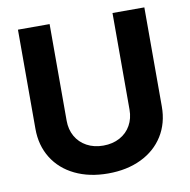

<svg xmlns="http://www.w3.org/2000/svg" viewBox="-80 -786 864 875"><g transform="rotate(-10 352.0 -348.5)"><path d="M644.5 -707V-248Q644.5 -171.4 607.9 -112.8Q571.3 -54.2 504.9 -22.2Q438.5 9.8 351.6 9.8Q264.6 9.8 198.5 -22.2Q132.3 -54.2 95.9 -112.8Q59.6 -171.4 59.6 -248V-707H206.1V-259.8Q206.1 -219.2 224.1 -187.3Q242.2 -155.3 275.4 -137.2Q308.6 -119.1 351.6 -119.1Q395 -119.1 428.2 -137.2Q461.4 -155.3 479.2 -187.3Q497.1 -219.2 497.1 -259.8V-707Z"/></g></svg>

Font: Pretendard
Style: Bold
Weight: 700
Designer: Base glyphs from Inter by Rasmus Andersson; Hangeul glyphs from Noto Sans CJK(Source Han Sans) by Jang Soo-young and Kan
Foundry: Kil Hyung-jin
Version: Version 1.309